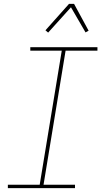

<svg xmlns="http://www.w3.org/2000/svg" viewBox="-20 -981 540 1001"><path d="M371 0H21V-18H187L302 -717H138V-735H488V-717H322L207 -18H371ZM231 -811 217 -823 340 -961H366L442 -821L426 -812L350 -943Z"/></svg>

Font: Iosevka Term Curly Thin
Style: Italic
Weight: 100
Italic angle: -9°
Designer: Belleve Invis
Foundry: Belleve Invis
Version: Version 32.3.0